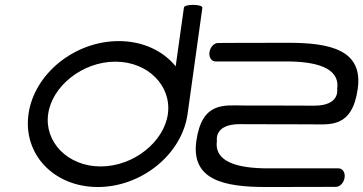

<svg xmlns="http://www.w3.org/2000/svg" viewBox="-20 -750 1457 770"><path d="M956.8 -326.9C879.8 -326.9 789.8 -343.6 767.4 -184.5C745.5 -28.3 878 0 1046.3 0C1214.5 0 1327.6 -0.7 1327.6 -0.7C1343.3 -0.7 1359.1 -16.9 1362 -37.8C1365 -58.7 1353.6 -74.8 1337.9 -74.8C1337.9 -74.8 1171.7 -74.8 1054.8 -74.8C937.8 -74.8 837.8 -98.6 849.9 -184.5C850.1 -186.4 837 -252.3 942.3 -252.1C942.9 -252.3 1056 -251.4 1225.3 -251.4C1302.3 -251.4 1392.3 -234.8 1414.7 -393.9C1436.6 -550 1304 -578.4 1135.8 -578.4C967.6 -578.4 854.4 -577.6 854.4 -577.6C838.8 -577.6 823 -561.5 820 -540.6C817.1 -519.7 828.5 -503.5 844.2 -503.5C844.2 -503.5 1010.4 -503.6 1127.3 -503.6C1244.2 -503.6 1344.3 -479.8 1332.2 -393.9C1331.9 -392 1345.1 -326 1239.7 -326.2C1239.7 -326.2 1126.1 -326.9 956.8 -326.9ZM791.6 -718.7C793.7 -733.7 719.7 -734.7 717.6 -719.7C713.3 -689.1 688.8 -514.6 684.5 -484C634.4 -546 553 -585.2 456.2 -585.2C279.4 -585.2 117 -454.1 94.3 -292.6C71.6 -131.1 196.3 0 372.2 0C548 0 709.5 -131.1 732.2 -292.6ZM173.1 -292.6C188.7 -404.1 310.3 -502.7 442.7 -502.7C575 -502.7 668.9 -404.1 653.2 -292.6C637.6 -181.1 516 -82.5 383.6 -82.5C251.3 -82.5 157.4 -181.1 173.1 -292.6Z"/></svg>

Font: Hi.
Style: Tall Oblique
Weight: 400
Designer: Mew Too, Robert Jablonski
Foundry: Cannot Into Space Fonts
Version: Version 1.996